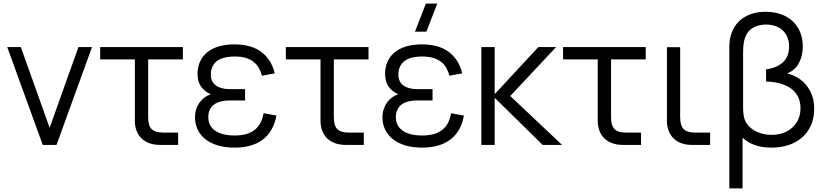

<svg xmlns="http://www.w3.org/2000/svg" viewBox="-20 -800 4544 1060"><path d="M216 0 20 -540H95L254 -94.5L413 -540H488L292 0Z M533 -540H989.5V-472H798V-153.5Q798 -130.5 802.5 -114Q807 -97.5 817 -87.5Q827 -77.5 843.2 -72.8Q859.5 -68 882.5 -68H963.5V0H863Q831 0 805.2 -9.2Q779.5 -18.5 761.5 -35.8Q743.5 -53 734 -77.8Q724.5 -102.5 724.5 -133.5V-472H533Z M1275 15Q1320.5 15 1359.3 4.8Q1398 -5.5 1427.8 -27Q1457.5 -48.5 1477.5 -82Q1497.5 -115.5 1506 -162L1435 -175Q1425.5 -114.5 1386.5 -83.2Q1347.5 -52 1277.5 -52Q1205 -52 1167.5 -78.8Q1130 -105.5 1130 -152.5Q1130 -178 1139 -195.8Q1148 -213.5 1164 -224.5Q1180 -235.5 1201.5 -240.5Q1223 -245.5 1248 -245.5H1333V-308H1248Q1199.5 -308 1171.8 -328.2Q1144 -348.5 1144 -388Q1144 -435.5 1176.3 -461.8Q1208.5 -488 1276.5 -488Q1311 -488 1336.3 -480.5Q1361.5 -473 1379.3 -459.2Q1397 -445.5 1408.3 -425.8Q1419.5 -406 1426 -382L1497 -395Q1485.5 -440.5 1463.8 -471Q1442 -501.5 1412.8 -520.2Q1383.5 -539 1348 -547Q1312.5 -555 1274.5 -555Q1226 -555 1188 -543.8Q1150 -532.5 1124 -511.2Q1098.1 -490 1084.3 -459.8Q1070.6 -429.5 1070.6 -392Q1070.6 -349.5 1090.1 -321.8Q1109.6 -294 1144 -279.5Q1126 -274 1110.1 -262.5Q1094.1 -251 1082.1 -234.5Q1070.1 -218 1063.3 -197.2Q1056.6 -176.5 1056.6 -152.5Q1056.6 -115.5 1071.1 -84.8Q1085.6 -54 1113.6 -31.8Q1141.5 -9.5 1182.3 2.8Q1223 15 1275 15Z M1558 -540H2014.5V-472H1823V-153.5Q1823 -130.5 1827.5 -114Q1832 -97.5 1842 -87.5Q1852 -77.5 1868.2 -72.8Q1884.5 -68 1907.5 -68H1988.5V0H1888Q1856 0 1830.2 -9.2Q1804.5 -18.5 1786.5 -35.8Q1768.5 -53 1759 -77.8Q1749.5 -102.5 1749.5 -133.5V-472H1558Z M2334 -625H2271L2331 -780H2394ZM2310 15Q2258 15 2217.5 2.8Q2177 -9.5 2149 -31.8Q2121 -54 2106.2 -84.8Q2091.5 -115.5 2091.5 -152.5Q2091.5 -176.5 2098.5 -197.5Q2105.5 -218.5 2117.2 -234.8Q2129 -251 2145 -262.5Q2161 -274 2179 -279.5Q2145 -294 2125.5 -321.8Q2106 -349.5 2106 -392Q2106 -429.5 2119.5 -459.8Q2133 -490 2159 -511.2Q2185 -532.5 2223 -543.8Q2261 -555 2309.5 -555Q2348 -555 2383.2 -547Q2418.5 -539 2447.8 -520.2Q2477 -501.5 2498.8 -471Q2520.5 -440.5 2532 -395L2461 -382Q2455 -406 2443.8 -425.8Q2432.5 -445.5 2414.5 -459.2Q2396.5 -473 2371.2 -480.5Q2346 -488 2311.5 -488Q2243.5 -488 2211.5 -461.8Q2179.5 -435.5 2179.5 -388Q2179.5 -348.5 2207.2 -328.2Q2235 -308 2283.5 -308H2368V-245.5H2283.5Q2258.5 -245.5 2236.8 -240.5Q2215 -235.5 2199.2 -224.5Q2183.5 -213.5 2174.5 -195.8Q2165.5 -178 2165.5 -152.5Q2165.5 -105.5 2203 -78.8Q2240.5 -52 2312.5 -52Q2382.5 -52 2421.8 -83.2Q2461 -114.5 2470 -175L2541 -162Q2533 -115.5 2513 -82Q2493 -48.5 2463 -27Q2433 -5.5 2394.5 4.8Q2356 15 2310 15Z M2637.5 -540H2711V-280L2952 -540H3050L2797 -270L3083 0H2976L2711 -260V0H2637.5Z M3088.5 -540H3545V-472H3353.5V-153.5Q3353.5 -130.5 3358 -114Q3362.5 -97.5 3372.5 -87.5Q3382.5 -77.5 3398.8 -72.8Q3415 -68 3438 -68H3519V0H3418.5Q3386.5 0 3360.8 -9.2Q3335 -18.5 3317 -35.8Q3299 -53 3289.5 -77.8Q3280 -102.5 3280 -133.5V-472H3088.5Z M3900.5 0H3800Q3768 0 3742.2 -9.2Q3716.5 -18.5 3698.8 -35.8Q3681 -53 3671.5 -77.8Q3662 -102.5 3662 -133.5V-539.5H3735V-153.5Q3735 -107 3754.2 -87.5Q3773.5 -68 3819.5 -68H3900.5Z M4006.5 -540Q4006.5 -583 4018.5 -616.5Q4031.5 -654 4058.2 -680.8Q4085 -707.5 4123.2 -721.2Q4161.5 -735 4207.5 -735Q4268 -735 4314.2 -711.8Q4360.5 -688.5 4386.2 -645Q4412 -601.5 4412 -543.5Q4412 -490 4390 -450.5Q4368 -411 4325.5 -394.5Q4362 -387 4396.5 -362.8Q4431 -338.5 4453 -297Q4475 -255.5 4475 -199.5Q4475 -136 4446.5 -87.5Q4418 -39 4364.5 -12Q4311 15 4237.5 15Q4187 15 4147 0.8Q4107 -13.5 4079.5 -40V240H4006.5ZM4240.5 -55.5Q4287 -55.5 4323 -74Q4359 -92.5 4379.2 -125.8Q4399.5 -159 4399.5 -202.5Q4399.5 -249 4376.5 -281.5Q4353.5 -314 4310.8 -331.2Q4268 -348.5 4209.5 -350V-417.5Q4266.5 -424 4301.5 -455.2Q4336.5 -486.5 4336.5 -543Q4336.5 -580.5 4320.5 -608Q4304.5 -635.5 4275.8 -650Q4247 -664.5 4209.5 -664.5Q4168.5 -664.5 4137.2 -646.8Q4106 -629 4093.5 -592.5Q4082.5 -562.5 4082.5 -511.5V-211Q4082.5 -169.5 4090 -143.5Q4098.5 -117 4120.8 -97Q4143 -77 4174.5 -66.2Q4206 -55.5 4240.5 -55.5Z"/></svg>

Font: Vela Sans
Style: Regular
Weight: 400
Designer: Principal design: Mikhail Sharanda - project Manrope.
Design modification: Ravid Balaliev
Foundry: Mikhail Sharanda
Version: Version 1.001